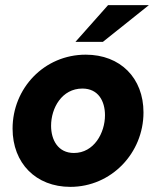

<svg xmlns="http://www.w3.org/2000/svg" viewBox="-20 -717 609 748"><path d="M254 11C414 11 539 -121 539 -279C539 -413 449 -504 314 -504C152 -504 29 -373 29 -216C29 -81 120 11 254 11ZM179 -227C179 -296 221 -372 301 -372C363 -372 389 -323 389 -268C389 -199 346 -121 268 -121C206 -121 179 -172 179 -227ZM274 -554H381L560 -697H401Z"/></svg>

Font: HK Grotesk Black
Style: Italic
Weight: 900
Italic angle: -16°
Designer: Alfredo Marco Pradil
Foundry: Hanken Design Co.
Version: Version 3.001;FEAKit 1.0